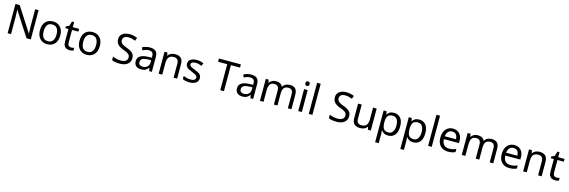

<svg xmlns="http://www.w3.org/2000/svg" viewBox="78 -2525 13428 4530"><g transform="rotate(15 6791.5 -260.0)"><path d="M663 0H558L176 -593H172Q174 -558 177 -506Q180 -454 180 -399V0H97V-714H201L582 -123H586Q585 -139 583.5 -171Q582 -203 580.5 -241Q579 -279 579 -311V-714H663Z M1311 -269Q1311 -136 1243.5 -63Q1176 10 1061 10Q990 10 934.5 -22.5Q879 -55 847 -117.5Q815 -180 815 -269Q815 -402 882 -474Q949 -546 1064 -546Q1137 -546 1192.5 -513.5Q1248 -481 1279.5 -419.5Q1311 -358 1311 -269ZM906 -269Q906 -174 943.5 -118.5Q981 -63 1063 -63Q1144 -63 1182 -118.5Q1220 -174 1220 -269Q1220 -364 1182 -418Q1144 -472 1062 -472Q980 -472 943 -418Q906 -364 906 -269Z M1629 -62Q1649 -62 1670 -65.5Q1691 -69 1704 -73V-6Q1690 1 1664 5.5Q1638 10 1614 10Q1572 10 1536.5 -4.5Q1501 -19 1479 -55Q1457 -91 1457 -156V-468H1381V-510L1458 -545L1493 -659H1545V-536H1700V-468H1545V-158Q1545 -109 1568.5 -85.5Q1592 -62 1629 -62Z M2277 -269Q2277 -136 2209.5 -63Q2142 10 2027 10Q1956 10 1900.5 -22.5Q1845 -55 1813 -117.5Q1781 -180 1781 -269Q1781 -402 1848 -474Q1915 -546 2030 -546Q2103 -546 2158.5 -513.5Q2214 -481 2245.5 -419.5Q2277 -358 2277 -269ZM1872 -269Q1872 -174 1909.5 -118.5Q1947 -63 2029 -63Q2110 -63 2148 -118.5Q2186 -174 2186 -269Q2186 -364 2148 -418Q2110 -472 2028 -472Q1946 -472 1909 -418Q1872 -364 1872 -269Z M3093 -191Q3093 -96 3024 -43Q2955 10 2838 10Q2778 10 2727 1Q2676 -8 2642 -24V-110Q2678 -94 2731.5 -81Q2785 -68 2842 -68Q2922 -68 2962.5 -99Q3003 -130 3003 -183Q3003 -218 2988 -242Q2973 -266 2936.5 -286.5Q2900 -307 2835 -330Q2744 -363 2697.5 -411Q2651 -459 2651 -542Q2651 -599 2680 -639.5Q2709 -680 2760.5 -702Q2812 -724 2879 -724Q2938 -724 2987 -713Q3036 -702 3076 -684L3048 -607Q3011 -623 2967.5 -634Q2924 -645 2877 -645Q2810 -645 2776 -616.5Q2742 -588 2742 -541Q2742 -505 2757 -481Q2772 -457 2806 -438Q2840 -419 2898 -397Q2961 -374 3004.5 -347.5Q3048 -321 3070.5 -284Q3093 -247 3093 -191Z M3428 -545Q3526 -545 3573 -502Q3620 -459 3620 -365V0H3556L3539 -76H3535Q3500 -32 3461.5 -11Q3423 10 3355 10Q3282 10 3234 -28.5Q3186 -67 3186 -149Q3186 -229 3249 -272.5Q3312 -316 3443 -320L3534 -323V-355Q3534 -422 3505 -448Q3476 -474 3423 -474Q3381 -474 3343 -461.5Q3305 -449 3272 -433L3245 -499Q3280 -518 3328 -531.5Q3376 -545 3428 -545ZM3454 -259Q3354 -255 3315.5 -227Q3277 -199 3277 -148Q3277 -103 3304.5 -82Q3332 -61 3375 -61Q3443 -61 3488 -98.5Q3533 -136 3533 -214V-262Z M4044 -546Q4140 -546 4189 -499.5Q4238 -453 4238 -349V0H4151V-343Q4151 -472 4031 -472Q3942 -472 3908 -422Q3874 -372 3874 -278V0H3786V-536H3857L3870 -463H3875Q3901 -505 3947 -525.5Q3993 -546 4044 -546Z M4753 -148Q4753 -70 4695 -30Q4637 10 4539 10Q4483 10 4442.5 1Q4402 -8 4371 -24V-104Q4403 -88 4448.5 -74.5Q4494 -61 4541 -61Q4608 -61 4638 -82.5Q4668 -104 4668 -140Q4668 -160 4657 -176Q4646 -192 4617.5 -208Q4589 -224 4536 -244Q4484 -264 4447 -284Q4410 -304 4390 -332Q4370 -360 4370 -404Q4370 -472 4425.5 -509Q4481 -546 4571 -546Q4620 -546 4662.5 -536.5Q4705 -527 4742 -510L4712 -440Q4678 -454 4641 -464Q4604 -474 4565 -474Q4511 -474 4482.5 -456.5Q4454 -439 4454 -409Q4454 -387 4467 -371.5Q4480 -356 4510.5 -341.5Q4541 -327 4592 -307Q4643 -288 4679 -268Q4715 -248 4734 -219.5Q4753 -191 4753 -148Z M5381 0H5291V-635H5068V-714H5603V-635H5381Z M5902 -545Q6000 -545 6047 -502Q6094 -459 6094 -365V0H6030L6013 -76H6009Q5974 -32 5935.5 -11Q5897 10 5829 10Q5756 10 5708 -28.5Q5660 -67 5660 -149Q5660 -229 5723 -272.5Q5786 -316 5917 -320L6008 -323V-355Q6008 -422 5979 -448Q5950 -474 5897 -474Q5855 -474 5817 -461.5Q5779 -449 5746 -433L5719 -499Q5754 -518 5802 -531.5Q5850 -545 5902 -545ZM5928 -259Q5828 -255 5789.5 -227Q5751 -199 5751 -148Q5751 -103 5778.5 -82Q5806 -61 5849 -61Q5917 -61 5962 -98.5Q6007 -136 6007 -214V-262Z M6848 -546Q6939 -546 6984 -499.5Q7029 -453 7029 -349V0H6942V-345Q6942 -472 6833 -472Q6755 -472 6721.5 -427Q6688 -382 6688 -296V0H6601V-345Q6601 -472 6491 -472Q6410 -472 6379 -422Q6348 -372 6348 -278V0H6260V-536H6331L6344 -463H6349Q6374 -505 6416.5 -525.5Q6459 -546 6507 -546Q6633 -546 6671 -456H6676Q6703 -502 6749.5 -524Q6796 -546 6848 -546Z M7240 -737Q7260 -737 7275.5 -723.5Q7291 -710 7291 -681Q7291 -653 7275.5 -639Q7260 -625 7240 -625Q7218 -625 7203 -639Q7188 -653 7188 -681Q7188 -710 7203 -723.5Q7218 -737 7240 -737ZM7283 -536V0H7195V-536Z M7541 0H7453V-760H7541Z M8388 -191Q8388 -96 8319 -43Q8250 10 8133 10Q8073 10 8022 1Q7971 -8 7937 -24V-110Q7973 -94 8026.5 -81Q8080 -68 8137 -68Q8217 -68 8257.5 -99Q8298 -130 8298 -183Q8298 -218 8283 -242Q8268 -266 8231.5 -286.5Q8195 -307 8130 -330Q8039 -363 7992.5 -411Q7946 -459 7946 -542Q7946 -599 7975 -639.5Q8004 -680 8055.5 -702Q8107 -724 8174 -724Q8233 -724 8282 -713Q8331 -702 8371 -684L8343 -607Q8306 -623 8262.5 -634Q8219 -645 8172 -645Q8105 -645 8071 -616.5Q8037 -588 8037 -541Q8037 -505 8052 -481Q8067 -457 8101 -438Q8135 -419 8193 -397Q8256 -374 8299.5 -347.5Q8343 -321 8365.5 -284Q8388 -247 8388 -191Z M8968 -536V0H8896L8883 -71H8879Q8853 -29 8807 -9.5Q8761 10 8709 10Q8612 10 8563 -36.5Q8514 -83 8514 -185V-536H8603V-191Q8603 -63 8722 -63Q8811 -63 8845.5 -113Q8880 -163 8880 -257V-536Z M9393 -546Q9492 -546 9552.5 -477Q9613 -408 9613 -269Q9613 -132 9552.5 -61Q9492 10 9392 10Q9330 10 9289.5 -13.5Q9249 -37 9226 -68H9220Q9222 -51 9224 -25Q9226 1 9226 20V240H9138V-536H9210L9222 -463H9226Q9250 -498 9289 -522Q9328 -546 9393 -546ZM9377 -472Q9295 -472 9261.5 -426Q9228 -380 9226 -286V-269Q9226 -170 9258.5 -116.5Q9291 -63 9379 -63Q9428 -63 9459.5 -90Q9491 -117 9506.5 -163.5Q9522 -210 9522 -270Q9522 -362 9486.5 -417Q9451 -472 9377 -472Z M10008 -546Q10107 -546 10167.5 -477Q10228 -408 10228 -269Q10228 -132 10167.5 -61Q10107 10 10007 10Q9945 10 9904.5 -13.5Q9864 -37 9841 -68H9835Q9837 -51 9839 -25Q9841 1 9841 20V240H9753V-536H9825L9837 -463H9841Q9865 -498 9904 -522Q9943 -546 10008 -546ZM9992 -472Q9910 -472 9876.5 -426Q9843 -380 9841 -286V-269Q9841 -170 9873.5 -116.5Q9906 -63 9994 -63Q10043 -63 10074.5 -90Q10106 -117 10121.5 -163.5Q10137 -210 10137 -270Q10137 -362 10101.5 -417Q10066 -472 9992 -472Z M10456 0H10368V-760H10456Z M10833 -546Q10902 -546 10951.5 -516Q11001 -486 11027.5 -431.5Q11054 -377 11054 -304V-251H10687Q10689 -160 10733.5 -112.5Q10778 -65 10858 -65Q10909 -65 10948.5 -74.5Q10988 -84 11030 -102V-25Q10989 -7 10949 1.5Q10909 10 10854 10Q10778 10 10719.5 -21Q10661 -52 10628.5 -113.5Q10596 -175 10596 -264Q10596 -352 10625.5 -415Q10655 -478 10708.5 -512Q10762 -546 10833 -546ZM10832 -474Q10769 -474 10732.5 -433.5Q10696 -393 10689 -321H10962Q10961 -389 10930 -431.5Q10899 -474 10832 -474Z M11778 -546Q11869 -546 11914 -499.5Q11959 -453 11959 -349V0H11872V-345Q11872 -472 11763 -472Q11685 -472 11651.5 -427Q11618 -382 11618 -296V0H11531V-345Q11531 -472 11421 -472Q11340 -472 11309 -422Q11278 -372 11278 -278V0H11190V-536H11261L11274 -463H11279Q11304 -505 11346.5 -525.5Q11389 -546 11437 -546Q11563 -546 11601 -456H11606Q11633 -502 11679.5 -524Q11726 -546 11778 -546Z M12332 -546Q12401 -546 12450.5 -516Q12500 -486 12526.5 -431.5Q12553 -377 12553 -304V-251H12186Q12188 -160 12232.5 -112.5Q12277 -65 12357 -65Q12408 -65 12447.5 -74.5Q12487 -84 12529 -102V-25Q12488 -7 12448 1.5Q12408 10 12353 10Q12277 10 12218.5 -21Q12160 -52 12127.5 -113.5Q12095 -175 12095 -264Q12095 -352 12124.5 -415Q12154 -478 12207.5 -512Q12261 -546 12332 -546ZM12331 -474Q12268 -474 12231.5 -433.5Q12195 -393 12188 -321H12461Q12460 -389 12429 -431.5Q12398 -474 12331 -474Z M12947 -546Q13043 -546 13092 -499.5Q13141 -453 13141 -349V0H13054V-343Q13054 -472 12934 -472Q12845 -472 12811 -422Q12777 -372 12777 -278V0H12689V-536H12760L12773 -463H12778Q12804 -505 12850 -525.5Q12896 -546 12947 -546Z M13486 -62Q13506 -62 13527 -65.5Q13548 -69 13561 -73V-6Q13547 1 13521 5.5Q13495 10 13471 10Q13429 10 13393.5 -4.5Q13358 -19 13336 -55Q13314 -91 13314 -156V-468H13238V-510L13315 -545L13350 -659H13402V-536H13557V-468H13402V-158Q13402 -109 13425.5 -85.5Q13449 -62 13486 -62Z"/></g></svg>

Font: Noto Sans Tamil Supplement
Style: Regular
Weight: 400
Designer: Ek Type
Foundry: Ek Type
Version: Version 2.001; ttfautohint (v1.8.4.7-5d5b)